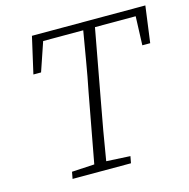

<svg xmlns="http://www.w3.org/2000/svg" viewBox="-101 -772 857 870"><g transform="rotate(-15 328.0 -337.0)"><path d="M85 -503 124 -674H656L633 -503H596L601 -638H410L350 -312Q337 -244 325 -175Q313 -106 302 -38L414 -32L408 0H134L140 -32L246 -38L306 -362Q320 -431 331.5 -500Q343 -569 355 -638H167L121 -503Z"/></g></svg>

Font: Source Serif 4 SmText Light
Style: Italic
Weight: 300
Italic angle: -12°
Designer: Frank Grießhammer
Foundry: Adobe
Version: Version 4.005;hotconv 1.1.0;makeotfexe 2.6.0